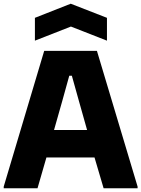

<svg xmlns="http://www.w3.org/2000/svg" viewBox="-22 -1014 761 1034"><path d="M-2 -9 216 -740H500L719 -9V0H536L487 -166H228L180 0H-2ZM447 -314 403 -470 365 -606H351L313 -469L269 -314ZM166 -918 359 -994 554 -918V-795L360 -871L166 -795Z"/></svg>

Font: Encode Sans Narrow
Style: ExtraBold
Weight: 800
Designer: Pablo Impallari, Andres Torresi
Foundry: Pablo Impallari, Andres Torresi
Version: Version 1.000; ttfautohint (v1.00) -l 8 -r 50 -G 200 -x 14 -